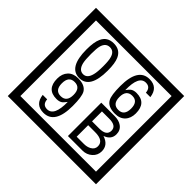

<svg xmlns="http://www.w3.org/2000/svg" viewBox="-230 -1243 1616 1616"><g transform="rotate(45 577.5 -435.0)"><path d="M1103 90H53V-960H1103ZM1028 15V-885H128V15ZM497 -656Q497 -442 371 -442Q244 -442 244 -656Q244 -744 265 -789Q294 -855 371 -855Q448 -855 477 -789Q497 -745 497 -656ZM444 -656Q444 -723 435 -752Q420 -809 371 -809Q322 -809 306 -752Q298 -723 298 -656Q298 -587 306 -553Q322 -488 371 -488Q419 -488 435 -554Q444 -587 444 -656ZM919 -569Q919 -511 886.5 -476.5Q854 -442 795 -442Q711 -442 684 -493Q663 -531 663 -639Q663 -855 797 -855Q895 -855 908 -752H855Q850 -812 796 -812Q713 -812 717 -645Q738 -673 748 -680Q768 -695 801 -695Q919 -695 919 -569ZM862 -569Q862 -653 793 -653Q723 -653 723 -569Q723 -485 793 -485Q862 -485 862 -569ZM499 -238Q499 -22 364 -22Q267 -22 254 -125H307Q311 -65 365 -65Q448 -65 445 -232Q424 -205 414 -197Q394 -182 360 -182Q243 -182 243 -308Q243 -366 275.5 -400.5Q308 -435 366 -435Q450 -435 478 -385Q499 -346 499 -238ZM438 -308Q438 -392 368 -392Q299 -392 299 -308Q299 -224 368 -224Q438 -224 438 -308ZM942 -141Q942 -93 906.5 -61.5Q871 -30 823 -30H649V-427H808Q859 -427 891 -404Q928 -378 928 -329Q928 -266 860 -242Q942 -216 942 -141ZM877 -321Q877 -379 792 -379H705V-261H791Q877 -261 877 -321ZM889 -147Q889 -215 788 -215H705V-78H791Q828 -78 855 -93Q889 -112 889 -147Z"/></g></svg>

Font: Unicode BMP Fallback SIL
Style: Regular
Weight: 400
Foundry: NRSI, SIL International
Version: Version 5.1 Based on Unicode 5.1